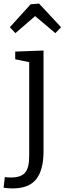

<svg xmlns="http://www.w3.org/2000/svg" viewBox="-61 -813 361 1072"><path d="M25 -628 -6 -661 110 -789 157 -793 280 -661 248 -628 135 -723ZM9 239Q-3 239 -15 238Q-27 237 -41 235L-34 176Q-24 177 -15.5 177.5Q-7 178 1 178Q56 178 79 151Q102 124 102 59V-466L24 -482V-525L182 -531V33Q182 135 141.5 187Q101 239 9 239Z"/></svg>

Font: Bitter
Style: Regular
Weight: 400
Designer: Sol Matas, and Bitter project Authors
Foundry: Sol Matas
Version: Version 2.001